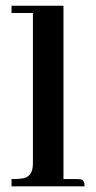

<svg xmlns="http://www.w3.org/2000/svg" viewBox="-20 -655 338 675"><path d="M252.9 -25.4H203.1V-634.8H20.5V-609.4H95.7V-80.1Q95.7 -38.1 66.4 -29.3Q51.8 -25.4 20.5 -25.4V0H277.3Q277.3 -21.5 264.6 -24.4Q258.8 -25.4 252.9 -25.4Z"/></svg>

Font: Abhaya Libre
Style: Bold
Weight: 700
Designer: Pushpananda Ekanayake, Sol Matas, Pathum Egodawatta
Foundry: Mooniak
Version: Version 1.050 ; ttfautohint (v1.6)